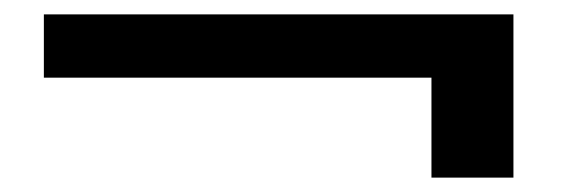

<svg xmlns="http://www.w3.org/2000/svg" viewBox="-20 -455 788 267"><path d="M694 -208H580V-347H41V-435H694Z"/></svg>

Font: Ulagadi Sans Medium
Style: Regular
Weight: 500
Designer: Ninad Kale (Devanagari), Jonny Pinhorn (Latin)
Foundry: Indian Type Foundry
Version: Version 3.01;March 29, 2020;FontCreator 12.0.0.2522 64-bit; 